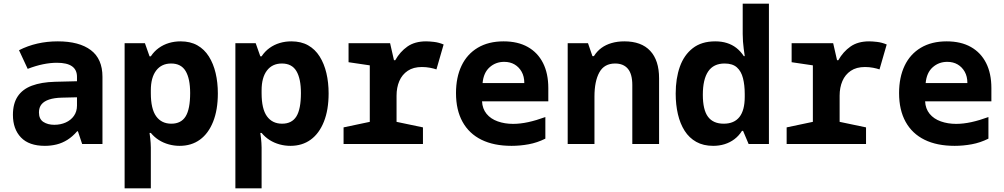

<svg xmlns="http://www.w3.org/2000/svg" viewBox="-20 -780 5440 1040"><path d="M223 10Q137 10 93.5 -35.5Q50 -81 50 -158Q50 -219 76 -258Q102 -297 153 -316Q204 -335 277 -337L397 -340V-364Q397 -402 370 -421Q343 -440 288 -440Q253 -440 213.5 -432Q174 -424 130 -407L83 -508Q130 -532 182.5 -544Q235 -556 293 -556Q409 -556 472 -508.5Q535 -461 535 -364V0H425L402 -69H398Q373 -40 345 -22.5Q317 -5 286.5 2.5Q256 10 223 10ZM274 -104Q308 -104 336 -116.5Q364 -129 380.5 -152.5Q397 -176 397 -208V-253L314 -251Q274 -250 246.5 -241Q219 -232 205 -215Q191 -198 191 -171Q191 -135 215 -119.5Q239 -104 274 -104Z M655 240V-546H765L790 -475H797Q815 -502 840 -520Q865 -538 895 -547Q925 -556 958 -556Q1011 -556 1049 -534.5Q1087 -513 1111.5 -474Q1136 -435 1148 -384Q1160 -333 1160 -274Q1160 -185 1134.5 -121Q1109 -57 1063 -23.5Q1017 10 953 10Q923 10 894 2Q865 -6 840.5 -21.5Q816 -37 797 -60H790Q795 -26 796 -6Q797 14 797 19V240ZM908 -110Q961 -110 985.5 -149.5Q1010 -189 1010 -276Q1010 -354 985.5 -395Q961 -436 907 -436Q855 -436 826 -398Q797 -360 797 -291V-275Q797 -190 826 -150Q855 -110 908 -110Z M1255 240V-546H1365L1390 -475H1397Q1415 -502 1440 -520Q1465 -538 1495 -547Q1525 -556 1558 -556Q1611 -556 1649 -534.5Q1687 -513 1711.5 -474Q1736 -435 1748 -384Q1760 -333 1760 -274Q1760 -185 1734.5 -121Q1709 -57 1663 -23.5Q1617 10 1553 10Q1523 10 1494 2Q1465 -6 1440.5 -21.5Q1416 -37 1397 -60H1390Q1395 -26 1396 -6Q1397 14 1397 19V240ZM1508 -110Q1561 -110 1585.5 -149.5Q1610 -189 1610 -276Q1610 -354 1585.5 -395Q1561 -436 1507 -436Q1455 -436 1426 -398Q1397 -360 1397 -291V-275Q1397 -190 1426 -150Q1455 -110 1508 -110Z M1841 0V-90L1983 -120V-426L1868 -443V-546H2093L2114 -454H2121Q2147 -500 2187 -528Q2227 -556 2288 -556Q2305 -556 2331 -553Q2357 -550 2383 -539L2344 -404Q2330 -409 2309 -413Q2288 -417 2265 -417Q2219 -417 2188.5 -396.5Q2158 -376 2143 -341Q2128 -306 2128 -262V-120L2271 -90V0Z M2751 10Q2655 10 2588 -23Q2521 -56 2485.5 -120Q2450 -184 2450 -276Q2450 -361 2480 -424Q2510 -487 2568 -521.5Q2626 -556 2708 -556Q2785 -556 2839 -525.5Q2893 -495 2921.5 -438.5Q2950 -382 2950 -303V-231H2591Q2593 -191 2615.5 -163.5Q2638 -136 2676 -122.5Q2714 -109 2759 -109Q2798 -109 2841.5 -118.5Q2885 -128 2934 -146V-29Q2890 -7 2843.5 1.5Q2797 10 2751 10ZM2820 -330Q2820 -366 2805.5 -391.5Q2791 -417 2767 -431Q2743 -445 2711 -445Q2665 -445 2632 -415.5Q2599 -386 2594 -330Z M3055 0V-546H3165L3189 -476H3197Q3214 -503 3238 -520.5Q3262 -538 3293.5 -547Q3325 -556 3362 -556Q3454 -556 3502 -504.5Q3550 -453 3550 -356V0H3405V-319Q3405 -379 3381 -407.5Q3357 -436 3312 -436Q3253 -436 3226.5 -388Q3200 -340 3200 -257V0Z M3843 10Q3790 10 3751.5 -11.5Q3713 -33 3688.5 -71.5Q3664 -110 3652 -161.5Q3640 -213 3640 -273Q3640 -355 3662.5 -418.5Q3685 -482 3732.5 -519Q3780 -556 3854 -556Q3889 -556 3917.5 -547Q3946 -538 3968.5 -520.5Q3991 -503 4009 -476H4014Q4011 -497 4008.5 -516Q4006 -535 4004.5 -555Q4003 -575 4003 -596V-760H4145V0H4035L4005 -71H3999Q3982 -44 3958 -26Q3934 -8 3905 1Q3876 10 3843 10ZM3900 -110Q3957 -110 3985.5 -146.5Q4014 -183 4014 -255V-271Q4014 -319 4004.5 -356.5Q3995 -394 3971.5 -415Q3948 -436 3905 -436Q3845 -436 3816 -393Q3787 -350 3787 -267Q3787 -185 3815 -147.5Q3843 -110 3900 -110Z M4241 0V-90L4383 -120V-426L4268 -443V-546H4493L4514 -454H4521Q4547 -500 4587 -528Q4627 -556 4688 -556Q4705 -556 4731 -553Q4757 -550 4783 -539L4744 -404Q4730 -409 4709 -413Q4688 -417 4665 -417Q4619 -417 4588.5 -396.5Q4558 -376 4543 -341Q4528 -306 4528 -262V-120L4671 -90V0Z M5151 10Q5055 10 4988 -23Q4921 -56 4885.5 -120Q4850 -184 4850 -276Q4850 -361 4880 -424Q4910 -487 4968 -521.5Q5026 -556 5108 -556Q5185 -556 5239 -525.5Q5293 -495 5321.5 -438.5Q5350 -382 5350 -303V-231H4991Q4993 -191 5015.5 -163.5Q5038 -136 5076 -122.5Q5114 -109 5159 -109Q5198 -109 5241.5 -118.5Q5285 -128 5334 -146V-29Q5290 -7 5243.5 1.5Q5197 10 5151 10ZM5220 -330Q5220 -366 5205.5 -391.5Q5191 -417 5167 -431Q5143 -445 5111 -445Q5065 -445 5032 -415.5Q4999 -386 4994 -330Z"/></svg>

Font: Noto Sans Mono
Style: Bold
Weight: 700
Designer: Monotype Design Team
Foundry: Monotype Imaging Inc.
Version: Version 2.014